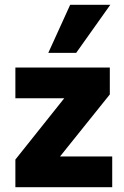

<svg xmlns="http://www.w3.org/2000/svg" viewBox="-20 -779 514 799"><path d="M44 0V-115L280 -411L277 -370H44V-498H437V-386L197 -87L199 -128H447V0ZM181 -559 272 -759H439L297 -559Z"/></svg>

Font: Nunito Sans 10pt SemiCondensed Black
Style: Regular
Weight: 900
Width: 4
Designer: Vernon Adams
Foundry: Vernon Adams
Version: Version 3.101;gftools[0.9.27]